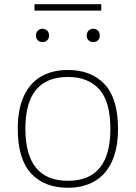

<svg xmlns="http://www.w3.org/2000/svg" viewBox="-20 -879 642 908"><path d="M64 -270Q64 -364 93.5 -426.2Q123 -488.5 176 -518.2Q229 -548 301 -548Q412.5 -548 475.2 -480.2Q538 -412.5 538 -270Q538 -176 508.5 -113.5Q479 -51 425.8 -21Q372.5 9 301 9Q189.5 9 126.8 -59.2Q64 -127.5 64 -270ZM502 -269Q502 -398 449.8 -456.5Q397.5 -515 301 -515Q100 -515 100 -271Q100 -24 301 -24Q502 -24 502 -269ZM150 -711Q150 -725 158.8 -734Q167.5 -743 181 -743Q194.5 -743 203.2 -734Q212 -725 212 -711Q212 -697 203.2 -688.5Q194.5 -680 181 -680Q167.5 -680 158.8 -688.5Q150 -697 150 -711ZM390 -711Q390 -725 398.8 -734Q407.5 -743 421 -743Q434.5 -743 443.2 -734Q452 -725 452 -711Q452 -697 443.2 -688.5Q434.5 -680 421 -680Q407.5 -680 398.8 -688.5Q390 -697 390 -711ZM143 -829V-859H459V-829Z"/></svg>

Font: Encode Sans Expanded Thin
Style: Regular
Weight: 250
Width: 7
Designer: Multiple Designers
Foundry: Impallari Type
Version: Version 2.000